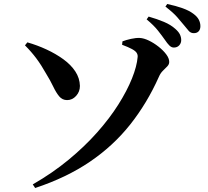

<svg xmlns="http://www.w3.org/2000/svg" viewBox="-20 -876 1040 961"><path d="M144 47Q243 -10 323.5 -76.5Q404 -143 466.5 -213.5Q529 -284 572.5 -353Q616 -422 640.5 -483Q665 -544 669 -591Q670 -602 664 -611.5Q658 -621 640.5 -630.5Q623 -640 591 -652L593 -669Q611 -676 636 -681.5Q661 -687 680 -686Q700 -685 725 -673Q750 -661 773.5 -642.5Q797 -624 812 -604Q827 -584 827 -566Q827 -554 817.5 -544Q808 -534 795.5 -522Q783 -510 775 -491Q716 -359 631.5 -252.5Q547 -146 430 -66.5Q313 13 156 65ZM316 -375Q292 -375 276.5 -393.5Q261 -412 246.5 -442.5Q232 -473 211 -507Q187 -550 162 -583.5Q137 -617 105 -649L117 -664Q166 -650 212.5 -628.5Q259 -607 297 -579.5Q335 -552 357 -518.5Q379 -485 380 -446Q380 -417 361 -396Q342 -375 316 -375ZM850 -638Q838 -638 827.5 -648.5Q817 -659 805 -677Q791 -697 770.5 -723Q750 -749 714 -779L724 -793Q766 -781 800.5 -766.5Q835 -752 858 -731Q874 -717 880.5 -703.5Q887 -690 887 -675Q887 -660 877 -649Q867 -638 850 -638ZM950 -710Q935 -710 925 -721Q915 -732 900 -751Q886 -768 867 -790Q848 -812 808 -843L817 -856Q860 -847 893.5 -835Q927 -823 948 -807Q967 -793 975 -777.5Q983 -762 983 -745Q983 -729 974.5 -719.5Q966 -710 950 -710Z"/></svg>

Font: Noto Serif TC
Style: Bold
Weight: 700
Designer: Ryoko NISHIZUKA 西塚涼子 (kana & ideographs); Frank Grießhammer (Latin, Greek & Cyrillic); Wenlong ZHANG 张文龙 (bopomofo); San
Foundry: Adobe
Version: Version 2.002-H1;hotconv 1.1.0;makeotfexe 2.6.0